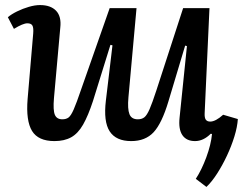

<svg xmlns="http://www.w3.org/2000/svg" viewBox="-20 -543 959 758"><path d="M11 -475Q25 -487 47.5 -498Q70 -509 94 -516Q118 -523 138 -523Q180 -523 201.5 -500.5Q223 -478 218 -434L193 -155Q189 -108 196.5 -90Q204 -72 226 -72Q241 -72 250.5 -79Q260 -86 271 -111Q282 -136 300 -189L413 -511H519L487 -158Q483 -113 491 -92.5Q499 -72 524 -72Q540 -72 550 -80Q560 -88 570.5 -112Q581 -136 597 -185L703 -511H807L788 -97Q787 -78 792.5 -70.5Q798 -63 810 -63Q831 -63 861 -90L919 -73Q917 -42 905.5 -4.5Q894 33 876 71.5Q858 110 837 142.5Q816 175 795 195L753 163Q776 128 794.5 78Q813 28 817 -14L812 -15Q783 14 750 14Q716 14 700 -9.5Q684 -33 689 -79Q696 -150 703.5 -220Q711 -290 718 -361L711 -363L645 -143Q619 -56 586.5 -21Q554 14 498 14Q438 14 413 -24.5Q388 -63 398 -146Q404 -200 411 -254.5Q418 -309 424 -364L416 -366L347 -144Q328 -86 308 -51Q288 -16 261 -1Q234 14 195 14Q131 14 106.5 -26Q82 -66 89 -152L111 -410Q113 -433 108 -442Q103 -451 88 -451Q71 -451 35 -429Z"/></svg>

Font: Literata 12pt Medium
Style: Italic
Weight: 500
Italic angle: -2°
Designer: Latin by Veronika Burian and Jose Scaglione. Greek by Irene Vlachou. Cyrillic by Vera Evstafieva
Foundry: TypeTogether
Version: Version 3.002